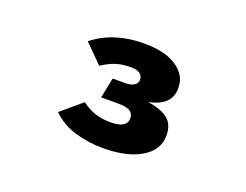

<svg xmlns="http://www.w3.org/2000/svg" viewBox="-66 -778 746 583"><g transform="rotate(20 307.5 -487.0)"><path d="M313.8 -658.5Q383.1 -658.5 420.3 -632.8Q457.4 -607.2 457.4 -567.2Q457.4 -537.4 439.7 -520.3Q422.1 -503.1 386.2 -495.4Q430.3 -488.7 451.5 -471.3Q472.8 -453.8 472.8 -418.5Q472.8 -371.8 427.2 -344.4Q381.5 -316.9 303.6 -316.9Q257.4 -316.9 213.6 -329.7Q169.7 -342.6 139 -373.3L205.1 -429.2Q228.2 -412.3 250 -405.4Q271.8 -398.5 299.5 -398.5Q351.8 -398.5 351.8 -430.8Q351.8 -444.1 340.8 -452.1Q329.7 -460 301 -460H246.7L260 -525.6H300.5Q319.5 -525.6 329.5 -532.6Q339.5 -539.5 339.5 -549.7Q339.5 -576.9 300 -576.9Q274.4 -576.9 254.1 -570.8Q233.8 -564.6 208.2 -548.2L150.3 -606.2Q215.9 -658.5 313.8 -658.5Z"/></g></svg>

Font: FiraCode Nerd Font
Style: Bold
Weight: 700
Designer: Carrois Corporate, Edenspiekermann AG, Nikita Prokopov
Foundry: Carrois Corporate, Edenspiekermann AG, Nikita Prokopov
Version: Version 6.002;Nerd Fonts 2.1.0